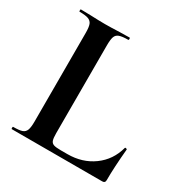

<svg xmlns="http://www.w3.org/2000/svg" viewBox="-147 -747 839 868"><g transform="rotate(30 272.5 -312.5)"><path d="M270 -28H304Q382 -28 439 -69.5Q496 -111 515 -182Q515 -184 519 -184Q521 -184 523.5 -182.5Q526 -181 526 -180Q517 -81 517 -15Q517 -7 513.5 -3.5Q510 0 502 0H30Q28 0 28 -6Q28 -12 30 -12Q62 -12 76.5 -17Q91 -22 96.5 -36.5Q102 -51 102 -81V-544Q102 -574 96.5 -588Q91 -602 76 -607.5Q61 -613 30 -613Q28 -613 28 -619Q28 -625 30 -625L81 -624Q127 -622 157 -622Q187 -622 233 -624L284 -625Q287 -625 287 -619Q287 -613 284 -613Q253 -613 238 -607.5Q223 -602 218 -587.5Q213 -573 213 -543V-85Q213 -59 217 -47.5Q221 -36 232.5 -32Q244 -28 270 -28Z"/></g></svg>

Font: Cormorant Unicase
Style: Bold
Weight: 700
Designer: Christian Thalmann (Catharsis Fonts)
Foundry: Catharsis Fonts
Version: Version 4.000